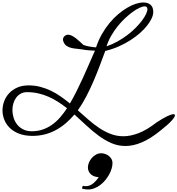

<svg xmlns="http://www.w3.org/2000/svg" viewBox="-20 -931 1422 1539"><path d="M643.1 558.1Q653.8 561.5 667 561.5Q698.2 561.5 724.4 541Q750.5 520.5 771 489.3Q747.6 487.8 731.2 480.5Q714.8 473.1 704.6 462.2Q694.3 451.2 689.5 438Q684.6 424.8 684.6 412.1Q684.6 392.1 693.1 371.6Q701.7 351.1 716.3 334.7Q731 318.4 750 307.9Q769 297.4 790.5 297.4Q807.1 297.4 823.5 303.2Q839.8 309.1 852.8 319.3Q865.7 329.6 873.8 344Q881.8 358.4 881.8 375Q881.8 396.5 874.8 420.4Q867.7 444.3 854.7 468Q841.8 491.7 823.7 513.4Q805.7 535.2 783.7 551.8Q761.7 568.4 736.8 578.1Q711.9 587.9 685.1 587.9Q664.6 587.9 637.2 581.1ZM648.4 -570.8Q660.2 -566.4 673.6 -563Q687 -559.6 700.4 -557.4Q713.9 -555.2 726.8 -553.5Q739.7 -551.8 750 -551.3Q768.6 -607.9 796.4 -656.7Q824.2 -705.6 857.2 -745.6Q890.1 -785.6 926.5 -816.4Q962.9 -847.2 998.8 -868.4Q1034.7 -889.6 1068.1 -900.4Q1101.6 -911.1 1129.4 -911.1Q1165 -911.1 1186.8 -892.6Q1208.5 -874 1208.5 -835Q1208.5 -812 1195.6 -783.7Q1182.6 -755.4 1158.7 -725.3Q1134.8 -695.3 1100.6 -665Q1066.4 -634.8 1023.7 -607.7Q981 -580.6 930.4 -558.3Q879.9 -536.1 823.7 -522.5Q801.8 -462.9 778.3 -401.1Q754.9 -339.4 728.5 -278.1Q702.1 -216.8 671.6 -158.2Q641.1 -99.6 604 -46.4Q647.5 -7.8 690.2 29.5Q732.9 66.9 777.3 96.2Q821.8 125.5 869.1 143.3Q916.5 161.1 969.2 161.1Q1026.9 161.1 1092.3 135.7Q1157.7 110.4 1234.4 50.8Q1286.1 16.6 1320.3 0.5Q1354.5 -15.6 1370.1 -15.6Q1382.3 -15.6 1382.3 -6.3Q1382.3 6.8 1354.2 37.8Q1326.2 68.8 1265.6 116.2Q1224.6 149.4 1187.3 172.9Q1149.9 196.3 1115 210.9Q1080.1 225.6 1047.9 232.4Q1015.6 239.3 985.8 239.3Q926.8 239.3 874 216.6Q821.3 193.8 772 157.7Q722.7 121.6 674.6 76.7Q626.5 31.7 576.7 -13.2Q544.4 24.9 507.8 56.4Q471.2 87.9 429.4 110.6Q387.7 133.3 340.6 145.8Q293.5 158.2 240.2 158.2Q178.7 158.2 133.3 140.6Q87.9 123 58.3 94.2Q28.8 65.4 14.4 28.6Q0 -8.3 0 -46.4Q0 -84 13.7 -120.1Q27.3 -156.2 53.7 -184.3Q80.1 -212.4 119.1 -229.5Q158.2 -246.6 209 -246.6Q258.8 -246.6 303.2 -234.9Q347.7 -223.1 388.7 -203.4Q429.7 -183.6 467.3 -157.2Q504.9 -130.9 540.5 -101.6Q568.8 -149.9 595 -202.4Q621.1 -254.9 645.8 -309.1Q670.4 -363.3 694.1 -418Q717.8 -472.7 741.2 -525.4Q731 -525.4 718.3 -526.1Q705.6 -526.9 691.9 -527.8Q678.2 -528.8 664.8 -530.5Q651.4 -532.2 639.6 -534.7Q617.7 -538.6 594.5 -540.3Q571.3 -542 550.8 -547.1Q530.3 -552.2 513.9 -563.2Q497.6 -574.2 488.8 -596.2Q484.9 -605.5 484.9 -614.3Q484.9 -621.1 487.8 -627.9Q490.7 -634.8 496.3 -640.4Q502 -646 509.5 -649.4Q517.1 -652.8 526.4 -652.8Q541.5 -652.8 558.6 -643.6Q575.7 -634.3 592.3 -621.1Q608.9 -607.9 623.5 -594Q638.2 -580.1 648.4 -570.8ZM234.9 121.1Q281.7 121.1 321.8 107.4Q361.8 93.8 396.5 69.3Q431.2 44.9 460.9 11Q490.7 -22.9 517.1 -63.5Q482.9 -90.3 446.5 -113.8Q410.2 -137.2 370.6 -154.8Q331.1 -172.4 287.8 -182.4Q244.6 -192.4 196.3 -192.4Q167.5 -192.4 145.8 -180.2Q124 -168 109.4 -147.9Q94.7 -127.9 87.2 -102.1Q79.6 -76.2 79.6 -48.3Q79.6 -17.6 89.1 12.9Q98.6 43.5 117.7 67.4Q136.7 91.3 166 106.2Q195.3 121.1 234.9 121.1ZM834 -559.6Q881.3 -575.7 924.1 -599.9Q966.8 -624 1003.2 -651.9Q1039.6 -679.7 1068.8 -709.5Q1098.1 -739.3 1118.9 -767.1Q1139.6 -794.9 1150.6 -818.6Q1161.6 -842.3 1161.6 -857.9Q1161.6 -879.9 1139.2 -879.9Q1123 -879.9 1097.7 -868.2Q1072.3 -856.4 1042.7 -835Q1013.2 -813.5 981.7 -783.9Q950.2 -754.4 921.9 -718.8Q893.6 -683.1 870.4 -642.8Q847.2 -602.5 834 -559.6Z"/></svg>

Font: Meddon
Style: Regular
Weight: 400
Designer: Vernon Adams
Foundry: Vernon Adams
Version: Version 1.000